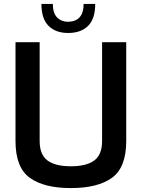

<svg xmlns="http://www.w3.org/2000/svg" viewBox="-20 -953 722 978"><path d="M59 -235V-738H182V-235Q182 -165 222 -135.5Q262 -106 341 -106Q420 -106 460 -135.5Q500 -165 500 -235V-738H623V-235Q623 -100 550.5 -47.5Q478 5 341 5Q204 5 131.5 -47.5Q59 -100 59 -235ZM191 -933H249Q249 -886 271 -864Q293 -842 327 -842Q406 -844 406 -933H465Q465 -857 428.5 -821Q392 -785 327 -785Q264 -785 227.5 -821Q191 -857 191 -933Z"/></svg>

Font: Exo SemiBold
Style: Regular
Weight: 600
Designer: Natanael Gama
Foundry: Natanael Gama
Version: Version 1.500